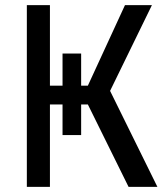

<svg xmlns="http://www.w3.org/2000/svg" viewBox="-20 -731 640 751"><path d="M574.2 -710.9H468.8L323.7 -396H297.4V-521.5H224.6V-396H175.3V-710.9H85V0H175.3V-322.3H224.6V-202.6H297.4V-322.3H323.7L482.9 0H595.7L410.6 -375.5Z"/></svg>

Font: RobotoMono Nerd Font
Style: Regular
Weight: 400
Monospace: yes
Designer: Google
Version: Version 3.000;Nerd Fonts 3.2.1